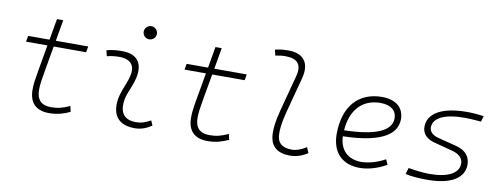

<svg xmlns="http://www.w3.org/2000/svg" viewBox="-62 -1066 3640 1398"><g transform="rotate(10 1758.0 -366.5)"><path d="M338.4 9.8C401.9 9.8 448.7 -6.3 492.2 -26.4L482.9 -68.4C428.2 -43.5 395 -35.2 342.8 -35.2C273.9 -35.2 237.8 -72.3 237.8 -143.1C237.8 -184.6 242.7 -214.8 255.4 -287.1L288.1 -473.6H527.8L535.6 -517.6H295.9L323.2 -674.3H276.9L249.5 -517.6H91.3L83.5 -473.6H241.7L209 -287.1C196.3 -214.4 190.9 -181.6 190.9 -138.2C190.9 -41 241.2 9.8 338.4 9.8Z M1081.1 -66.9C1038.1 -43.9 1012.2 -35.2 971.2 -35.2C893.6 -35.2 854.5 -77.1 859.9 -157.7C864.3 -225.6 901.4 -275.4 918 -345.2C947.3 -463.4 896.5 -527.3 786.1 -527.3C747.6 -527.3 709 -524.4 670.9 -513.7L681.2 -471.2C710.9 -479 740.7 -482.4 770.5 -482.4C856.9 -482.4 895 -438.5 873.5 -355C858.4 -293.5 817.4 -226.1 813 -153.3C806.2 -46.4 861.8 9.8 971.7 9.8C1022.9 9.8 1060.5 -8.3 1096.2 -31.2ZM963.4 -646C990.2 -646 1012.2 -667.5 1012.2 -694.3C1012.2 -721.2 990.2 -743.2 963.4 -743.2C936.5 -743.2 914.6 -721.2 914.6 -694.3C914.6 -667.5 936.5 -646 963.4 -646Z M1510.3 9.8C1573.7 9.8 1620.6 -6.3 1664.1 -26.4L1654.8 -68.4C1600.1 -43.5 1566.9 -35.2 1514.6 -35.2C1445.8 -35.2 1409.7 -72.3 1409.7 -143.1C1409.7 -184.6 1414.6 -214.8 1427.2 -287.1L1460 -473.6H1699.7L1707.5 -517.6H1467.8L1495.1 -674.3H1448.7L1421.4 -517.6H1263.2L1255.4 -473.6H1413.6L1380.9 -287.1C1368.2 -214.4 1362.8 -181.6 1362.8 -138.2C1362.8 -41 1413.1 9.8 1510.3 9.8Z M2120.1 9.8C2164.6 9.8 2207.5 -3.9 2249.5 -31.2L2231.9 -72.3C2192.9 -47.4 2157.7 -35.2 2124.5 -35.2C2050.3 -35.2 2014.2 -69.3 2015.1 -138.2C2015.1 -159.7 2015.6 -206.5 2040.5 -300.3L2109.4 -559.6C2140.6 -677.7 2087.9 -742.2 1977.5 -742.2C1944.3 -742.2 1911.1 -739.7 1878.4 -731L1888.7 -688.5C1913.1 -694.3 1937.5 -697.3 1961.9 -697.3C2053.2 -697.3 2087.4 -654.8 2064.9 -569.3L1993.7 -300.3C1970.2 -211.4 1968.3 -164.1 1968.3 -135.7C1968.3 -38.6 2018.6 9.8 2120.1 9.8Z M2638.7 -35.2C2539.1 -35.2 2479 -94.7 2474.6 -195.8C2723.6 -200.7 2870.1 -263.2 2870.1 -390.6C2870.1 -476.6 2809.6 -527.3 2707.5 -527.3C2531.7 -527.3 2427.7 -407.2 2427.7 -204.6C2427.7 -69.8 2504.4 9.8 2634.3 9.8C2697.8 9.8 2770.5 -11.7 2831.5 -47.9L2814.5 -85.4C2756.8 -53.7 2692.4 -35.2 2638.7 -35.2ZM2476.1 -240.2C2486.8 -393.1 2570.3 -482.4 2703.6 -482.4C2779.8 -482.4 2823.2 -447.3 2823.2 -389.2C2823.2 -293 2700.2 -245.1 2476.1 -240.2Z M3135.3 9.8C3306.6 9.8 3404.8 -48.3 3404.8 -149.4C3404.8 -209.5 3367.2 -252.4 3301.8 -269L3160.6 -305.2C3119.1 -315.9 3094.7 -339.4 3094.7 -371.1C3094.7 -441.9 3178.7 -482.4 3325.7 -482.4C3352.1 -482.4 3396.5 -480 3446.8 -475.6L3459.5 -517.6C3417.5 -523.9 3372.6 -527.3 3336.4 -527.3C3152.8 -527.3 3047.9 -468.8 3047.9 -366.7C3047.9 -318.4 3080.1 -282.7 3135.7 -267.6L3279.8 -229.5C3329.1 -216.3 3357.9 -187.5 3357.9 -149.4C3357.9 -77.1 3279.8 -35.2 3143.1 -35.2C3102.1 -35.2 3045.4 -41 2986.8 -51.3L2972.7 -4.9C3008.8 4.4 3067.9 9.8 3135.3 9.8Z"/></g></svg>

Font: Cascadia Code PL ExtraLight
Style: Italic
Weight: 200
Italic angle: -10°
Monospace: yes
Designer: Aaron Bell
Foundry: Saja Typeworks
Version: Version 2404.023